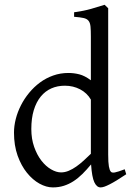

<svg xmlns="http://www.w3.org/2000/svg" viewBox="-20 -777 560 811"><path d="M513.2 -41Q490.7 -25.9 473.4 -15.4Q456.1 -4.9 443.1 1.7Q430.2 8.3 420.9 11.5Q411.6 14.6 404.8 14.6Q388.7 14.6 378.4 -7.3Q368.2 -29.3 364.7 -82.5Q346.2 -60.1 327.9 -42Q309.6 -23.9 290.3 -11.5Q271 1 249.5 7.8Q228 14.6 203.1 14.6Q175.8 14.6 147 -1.2Q118.2 -17.1 94 -46.9Q69.8 -76.7 54.4 -119.6Q39.1 -162.6 39.1 -216.8Q39.1 -244.6 46.6 -274.4Q54.2 -304.2 68.4 -332Q82.5 -359.9 103 -384.8Q123.5 -409.7 148.9 -428.5Q174.3 -447.3 204.6 -458Q234.9 -468.8 269 -468.8Q292 -468.8 314.7 -463.1Q337.4 -457.5 363.8 -438V-622.1Q363.8 -648.9 362.3 -664.8Q360.8 -680.7 354 -689.2Q347.2 -697.8 333 -700.9Q318.8 -704.1 293 -706.1V-725.1Q333 -730.5 364.7 -739.5Q396.5 -748.5 421.9 -756.8L437 -742.2V-124Q437 -106.9 437.7 -94.7Q438.5 -82.5 439.9 -74.2Q441.4 -65.9 443.4 -60.5Q445.3 -55.2 448.2 -51.8Q452.6 -46.4 465.1 -48.6Q477.5 -50.8 506.8 -62ZM363.8 -127.4V-356.4Q347.7 -384.3 318.4 -399.7Q289.1 -415 253.9 -415Q222.7 -415 196.8 -403.6Q170.9 -392.1 152.1 -369.1Q133.3 -346.2 122.8 -312Q112.3 -277.8 112.3 -231.9Q112.3 -190.4 124.3 -156.5Q136.2 -122.6 154.8 -98.6Q173.3 -74.7 195.6 -61.8Q217.8 -48.8 237.8 -48.8Q254.4 -48.8 270.5 -55.7Q286.6 -62.5 302.2 -73.5Q317.9 -84.5 333.3 -98.6Q348.6 -112.8 363.8 -127.4Z"/></svg>

Font: Gentium Plus Viet
Style: Regular
Weight: 400
Designer: J. Victor Gaultney, Annie Olsen, Iska Routamaa, Becca Hirsbrunner
Foundry: SIL International
Version: Version 5.000